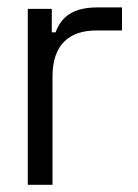

<svg xmlns="http://www.w3.org/2000/svg" viewBox="-20 -512 382 532"><path d="M57 0H125.5V-300.5C125.5 -388 172 -427.5 246 -427.5H318V-491.5H251.5C186.5 -491.5 151.5 -469.5 134 -422.5H123.5V-487.5H57Z"/></svg>

Font: MCL Standard Light
Style: Regular
Weight: 300
Designer: Květoslav Bartoš
Foundry: Florian Karsten
Version: Version 1.001;Glyphs 3.2.3 (3260)